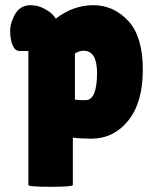

<svg xmlns="http://www.w3.org/2000/svg" viewBox="-20 -529 595 738"><path d="M260 182Q260 189 174.5 189Q89 189 89 182V-333H55Q31 -333 22 -377Q19 -391 19 -413Q19 -435 33 -465Q53 -509 97 -509Q126 -509 150.5 -495.5Q175 -482 184.5 -470.5Q194 -459 194 -457Q261 -509 339 -509Q417 -509 473 -448.5Q529 -388 529 -261.5Q529 -135 473 -65.5Q417 4 331 4Q292 4 260 0ZM301 -334Q284 -334 268 -323V-146Q285 -144 295.5 -144Q306 -144 312 -144Q353 -148 353 -249Q353 -334 301 -334Z"/></svg>

Font: Lilita One Rus
Style: Regular
Weight: 400
Designer: Juan Montoreano
Foundry: Juan Montoreano
Version: Version 1.002